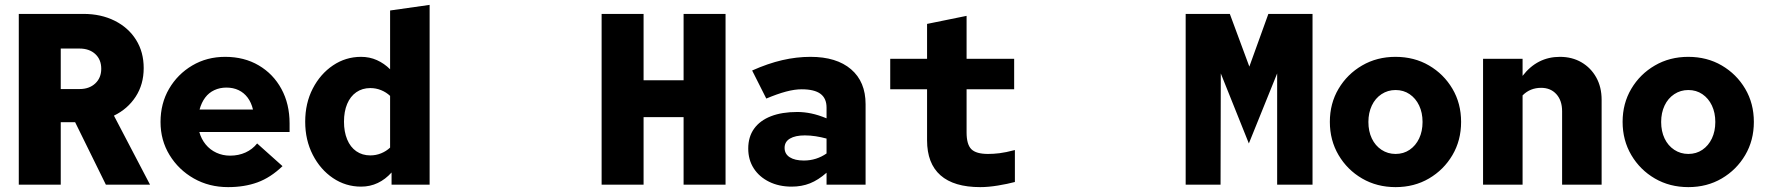

<svg xmlns="http://www.w3.org/2000/svg" viewBox="-20 -757 7240 787"><path d="M57 0V-700H322Q394 -700 450 -672Q506 -644 537.5 -594Q569 -544 569 -478Q569 -411 536 -360.5Q503 -310 447 -283L595 0H414L288 -256H229V0ZM229 -392H306Q346 -392 370.5 -415Q395 -438 395 -475Q395 -513 370.5 -535.5Q346 -558 306 -558H229Z M915 10Q837 10 774.5 -25.5Q712 -61 675 -121.5Q638 -182 638 -257Q638 -333 673 -393Q708 -453 768 -488.5Q828 -524 903 -524Q981 -524 1040.5 -489Q1100 -454 1133.5 -392.5Q1167 -331 1167 -251V-216H797Q805 -187 823 -165Q841 -143 867 -131Q893 -119 923 -119Q958 -119 986.5 -132Q1015 -145 1034 -169L1138 -76Q1089 -29 1035.5 -9.5Q982 10 915 10ZM798 -308H1017Q1010 -337 995 -357Q980 -377 958 -387.5Q936 -398 908 -398Q881 -398 858.5 -387.5Q836 -377 821 -357Q806 -337 798 -308Z M1460 8Q1397 8 1345 -27Q1293 -62 1262 -122.5Q1231 -183 1231 -258Q1231 -334 1262 -394Q1293 -454 1345 -489Q1397 -524 1460 -524Q1495 -524 1525 -510.5Q1555 -497 1579 -473V-714L1741 -737V0H1585V-50Q1560 -22 1528.5 -7Q1497 8 1460 8ZM1498 -120Q1521 -120 1542 -128.5Q1563 -137 1579 -152V-364Q1563 -379 1542 -387.5Q1521 -396 1498 -396Q1465 -396 1440.5 -379Q1416 -362 1403 -331Q1390 -300 1390 -258Q1390 -217 1403 -185.5Q1416 -154 1440.5 -137Q1465 -120 1498 -120Z M2446 0V-700H2618V-428H2782V-700H2954V0H2782V-277H2618V0Z M3225 8Q3173 8 3132.5 -12Q3092 -32 3069.5 -67Q3047 -102 3047 -148Q3047 -196 3071 -229.5Q3095 -263 3140 -280.5Q3185 -298 3248 -298Q3276 -298 3305 -292Q3334 -286 3368 -272V-316Q3368 -354 3343 -372.5Q3318 -391 3266 -391Q3237 -391 3201.5 -381.5Q3166 -372 3121 -353L3063 -468Q3128 -497 3186.5 -510.5Q3245 -524 3302 -524Q3409 -524 3468.5 -473Q3528 -422 3528 -330V0H3368V-49Q3334 -19 3300 -5.5Q3266 8 3225 8ZM3196 -151Q3196 -126 3217 -112.5Q3238 -99 3275 -99Q3301 -99 3324.5 -106.5Q3348 -114 3368 -128V-189Q3346 -195 3323.5 -198.5Q3301 -202 3279 -202Q3240 -202 3218 -189Q3196 -176 3196 -151Z M3998 10Q3890 10 3835 -38.5Q3780 -87 3780 -182V-391H3629V-516H3780V-659L3942 -692V-516H4137V-391H3942V-214Q3942 -165 3961.5 -145.5Q3981 -126 4030 -126Q4052 -126 4077 -129Q4102 -132 4140 -142V-11Q4110 -3 4070.5 3.5Q4031 10 3998 10Z M4840 0V-700H5021L5101 -484L5179 -700H5360V0H5215V-456L5099 -169L4984 -456L4983 0Z M5700.5 10Q5624 10 5563.2 -25.4Q5502.4 -60.8 5466.7 -121.4Q5431 -182 5431 -257.5Q5431 -333 5466.7 -393.1Q5502.3 -453.2 5563.2 -488.6Q5624 -524 5700 -524Q5777 -524 5837.5 -488.6Q5898 -453.2 5933.5 -393.1Q5969 -333 5969 -257.3Q5969 -181.5 5933.5 -121.3Q5898 -61 5837.5 -25.5Q5777 10 5700.5 10ZM5700.4 -126Q5733 -126 5758 -143Q5783 -160 5797 -189.5Q5811 -219 5811 -257Q5811 -295 5797 -324.5Q5783 -354 5758 -371Q5733 -388 5700.4 -388Q5668.4 -388 5642.7 -371Q5617 -354 5603 -324.3Q5589 -294.5 5589 -257Q5589 -219 5603 -189.5Q5617 -160 5642.7 -143Q5668.4 -126 5700.4 -126Z M6059 0V-516H6221V-446Q6281 -524 6374 -524Q6424 -524 6462.5 -501.5Q6501 -479 6523 -439.5Q6545 -400 6545 -348V0H6383V-301Q6383 -345 6359.5 -371Q6336 -397 6297 -397Q6275 -397 6256 -389.5Q6237 -382 6221 -366V0Z M6900.5 10Q6824 10 6763.2 -25.4Q6702.4 -60.8 6666.7 -121.4Q6631 -182 6631 -257.5Q6631 -333 6666.7 -393.1Q6702.3 -453.2 6763.2 -488.6Q6824 -524 6900 -524Q6977 -524 7037.5 -488.6Q7098 -453.2 7133.5 -393.1Q7169 -333 7169 -257.3Q7169 -181.5 7133.5 -121.3Q7098 -61 7037.5 -25.5Q6977 10 6900.5 10ZM6900.4 -126Q6933 -126 6958 -143Q6983 -160 6997 -189.5Q7011 -219 7011 -257Q7011 -295 6997 -324.5Q6983 -354 6958 -371Q6933 -388 6900.4 -388Q6868.4 -388 6842.7 -371Q6817 -354 6803 -324.3Q6789 -294.5 6789 -257Q6789 -219 6803 -189.5Q6817 -160 6842.7 -143Q6868.4 -126 6900.4 -126Z"/></svg>

Font: Red Hat Mono
Style: Regular
Weight: 300
Monospace: yes
Designer: Pentagram, MCKL
Foundry: Pentagram, MCKL
Version: Version 1.023